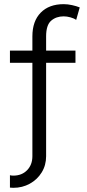

<svg xmlns="http://www.w3.org/2000/svg" viewBox="-20 -751 416 923"><path d="M27.8 91.3Q34.7 93.3 43.9 93.3Q85 93.3 110.4 67.1Q135.7 41 135.7 0V-449.2H27.8V-507.8H135.7V-576.2Q135.7 -649.4 175.8 -690.2Q215.8 -731 286.1 -731Q305.7 -731 326.7 -726.3Q347.7 -721.7 363.3 -715.3L346.2 -655.3Q335.4 -663.1 318.4 -667.7Q301.3 -672.4 286.1 -672.4Q250 -672.4 225.8 -651.4Q201.7 -630.4 201.7 -576.2V-507.8H342.8V-449.2H201.7V0Q201.7 43.5 180.4 77.9Q159.2 112.3 123.3 132.1Q87.4 151.9 43.9 151.9Q35.2 151.9 27.8 150.9Z"/></svg>

Font: Giphurs Light
Style: Regular
Weight: 300
Version: Version 0.920; ttfautohint (v1.8.4.7-5d5b)